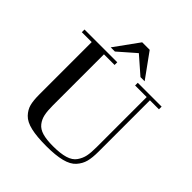

<svg xmlns="http://www.w3.org/2000/svg" viewBox="-243 -1091 1264 1264"><g transform="rotate(45 389.0 -459.0)"><path d="M118 -202V-690H26V-715H331V-690H232V-215Q232 -163 239 -130.5Q246 -98 266 -72.5Q286 -47 324 -36Q362 -25 422 -25Q491 -25 534 -38Q577 -51 597 -80Q617 -109 623.5 -140.5Q630 -172 630 -223V-690H522V-715H744V-690H660V-212Q660 -155 650.5 -119Q641 -83 614 -52.5Q587 -22 532 -8Q477 6 391 6Q302 6 246.5 -7Q191 -20 163.5 -49Q136 -78 127 -112Q118 -146 118 -202ZM231 -754 354 -924H424L547 -754H508L389 -858L270 -754Z"/></g></svg>

Font: Justus
Style: Oldstyle
Weight: 500
Version: Version 001.000